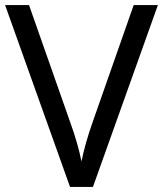

<svg xmlns="http://www.w3.org/2000/svg" viewBox="-20 -734 640 754"><path d="M600 -714 345 0H255L0 -714H94L255 -256Q271 -212 282 -173.5Q293 -135 300 -100Q307 -135 318 -174Q329 -213 345 -258L505 -714Z"/></svg>

Font: Noto Sans Coptic
Style: Regular
Weight: 400
Designer: Monotype Design Team, Denis Moyogo Jacquerye
Foundry: Monotype Imaging Inc.
Version: Version 2.002; ttfautohint (v1.8.4.7-5d5b)